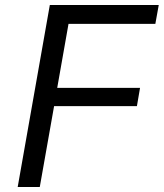

<svg xmlns="http://www.w3.org/2000/svg" viewBox="-20 -745 652 765"><path d="M178.5 -725H612.5L599 -650H253L208 -395H538L525.5 -322H195.5L138.5 0H50.5Z"/></svg>

Font: JuliaMono Italic
Style: Regular
Weight: 400
Italic angle: -9°
Monospace: yes
Designer: cormullion
Foundry: corm
Version: Version 0.049; ttfautohint (v1.8.4)